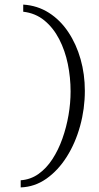

<svg xmlns="http://www.w3.org/2000/svg" viewBox="-20 -697 431 835"><path d="M81 -677Q143 -673 192.5 -641.5Q242 -610 277 -557.5Q312 -505 330.5 -439.5Q349 -374 349 -302Q349 -224 328.5 -149.5Q308 -75 270.5 -15.5Q233 44 182 80Q131 116 70 118V87Q113 84 147.5 59.5Q182 35 208 -5Q234 -45 251.5 -94.5Q269 -144 278 -196.5Q287 -249 287 -299Q287 -360 275 -418.5Q263 -477 237.5 -526.5Q212 -576 173 -608Q134 -640 81 -646Z"/></svg>

Font: Smooch Sans Thin Medium
Style: Regular
Weight: 500
Version: Version 1.010